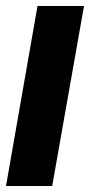

<svg xmlns="http://www.w3.org/2000/svg" viewBox="-62 -620 300 640"><path d="M-42 0H112L218 -600H63Z"/></svg>

Font: Anybody UltraCondensed ExtraBold
Style: Italic
Weight: 800
Width: 1
Italic angle: -10°
Version: Version 1.113;gftools[0.9.25]